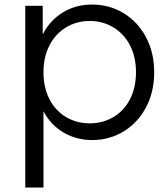

<svg xmlns="http://www.w3.org/2000/svg" viewBox="-20 -610 734 844"><path d="M657.8 -292.2Q657.8 -205.6 621.7 -137.8Q585.6 -70 523.3 -32.2Q461.1 5.6 384.4 5.6Q315.6 5.6 258.9 -27.8Q202.2 -61.1 171.1 -121.1V214.4H91.1V-584.4H167.8V-458.9Q200 -521.1 256.7 -555.6Q313.3 -590 384.4 -590Q461.1 -590 523.3 -552.2Q585.6 -514.4 621.7 -446.7Q657.8 -378.9 657.8 -292.2ZM577.8 -292.2Q577.8 -358.9 551.7 -410Q525.6 -461.1 478.9 -489.4Q432.2 -517.8 374.4 -517.8Q316.7 -517.8 270 -489.4Q223.3 -461.1 197.2 -410Q171.1 -358.9 171.1 -292.2Q171.1 -225.6 197.2 -174.4Q223.3 -123.3 270 -95.6Q316.7 -67.8 374.4 -67.8Q432.2 -67.8 478.9 -95.6Q525.6 -123.3 551.7 -174.4Q577.8 -225.6 577.8 -292.2Z"/></svg>

Font: Paperlogy 4 Regular
Style: Regular
Weight: 400
Designer: redesigned by Lee Juim, glyphs from Gmarket Sans & Montserrat
Foundry: PT&
Version: Version 1.001